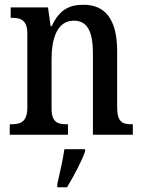

<svg xmlns="http://www.w3.org/2000/svg" viewBox="-20 -567 602 808"><path d="M21 0H266V-44H261C223 -44 197 -52 197 -111V-318C197 -402 219 -480 291 -480C351 -480 371 -428 371 -343V0H539V-44H534C496 -44 473 -53 473 -116V-351C473 -487 422 -547 331 -547C268 -547 228 -523 198 -457H193L182 -536H25V-492H30C67 -492 95 -483 95 -425V-115C95 -53 66 -44 27 -44H21ZM221 208V221H262C288 179 323 113 338 71V61H251C244 109 231 164 221 208Z"/></svg>

Font: Noto Serif Sinhala Condensed Medium
Style: Regular
Weight: 500
Width: 3
Designer: Jelle Bosma - Monotype Design Team
Foundry: Monotype Imaging Inc.
Version: Version 2.007